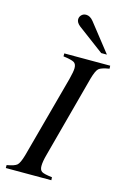

<svg xmlns="http://www.w3.org/2000/svg" viewBox="-133 -949 663 1010"><g transform="rotate(15 199.0 -444.0)"><path d="M5.9 0V-16.1Q48.3 -23.4 61.3 -35.2Q74.2 -46.9 86.9 -90.8L208 -539.1Q219.2 -582 219.2 -601.1Q219.2 -623.5 205.6 -631.8Q191.9 -640.1 147 -646V-662.1H397L397.9 -646Q353.5 -638.7 340.6 -627Q327.6 -615.2 314.9 -570.8L194.8 -122.1Q184.1 -83.5 184.1 -59.1Q184.1 -37.1 196.5 -29.1Q209 -21 252.9 -16.1L253.9 0ZM334 -713.9 190.9 -820.8Q170.9 -836.9 170.9 -854Q170.9 -868.2 180.9 -878.2Q190.9 -888.2 206.1 -888.2Q227.5 -888.2 246.1 -865.2L365.2 -713.9Z"/></g></svg>

Font: Accordance
Style: Italic
Weight: 400
Italic angle: -11°
Version: Version 1.2 (build January 31, 2020) Miklal Software Solutio